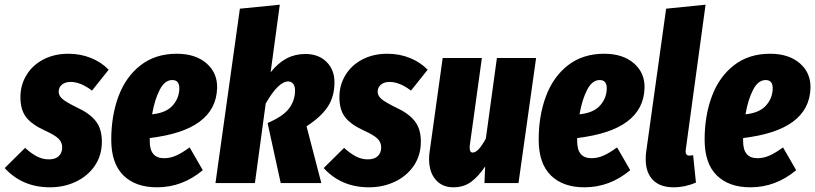

<svg xmlns="http://www.w3.org/2000/svg" viewBox="-54 -780 3473 818"><path d="M409 -483 338 -394Q289 -431 247 -431Q224 -431 210 -419.5Q196 -408 196 -389Q196 -372 212.5 -358Q229 -344 276 -321Q328 -297 354 -264Q380 -231 380 -177Q380 -118 350 -74Q320 -30 269.5 -6Q219 18 159 18Q41 18 -34 -64L53 -150Q78 -127 102.5 -114Q127 -101 154 -101Q182 -101 196.5 -115Q211 -129 211 -152Q211 -174 195 -189.5Q179 -205 137 -224Q82 -249 57.5 -280.5Q33 -312 33 -366Q33 -418 59 -460.5Q85 -503 131.5 -527Q178 -551 237 -551Q289 -551 333.5 -533Q378 -515 409 -483Z M871 -404Q865 -225 584 -192V-178Q584 -106 645 -106Q671 -106 696 -117Q721 -128 754 -152L810 -55Q723 18 615 18Q523 18 471.5 -33Q420 -84 420 -185Q420 -287 451 -370Q482 -453 545 -502Q608 -551 699 -551Q779 -551 826 -510Q873 -469 871 -404ZM710 -404Q710 -439 680 -439Q648 -439 626.5 -397.5Q605 -356 594 -293Q654 -299 682 -331Q710 -363 710 -404Z M1099 -472Q1131 -512 1167 -531Q1203 -550 1247 -550Q1303 -550 1337 -516.5Q1371 -483 1371 -429Q1371 -369 1342.5 -325.5Q1314 -282 1252 -242L1315 0H1142L1086 -256Q1152 -284 1177.5 -318Q1203 -352 1203 -395Q1203 -413 1195 -423Q1187 -433 1174 -433Q1132 -433 1078 -339L1032 0H864L968 -743L1138 -760Z M1768 -483 1697 -394Q1648 -431 1606 -431Q1583 -431 1569 -419.5Q1555 -408 1555 -389Q1555 -372 1571.5 -358Q1588 -344 1635 -321Q1687 -297 1713 -264Q1739 -231 1739 -177Q1739 -118 1709 -74Q1679 -30 1628.5 -6Q1578 18 1518 18Q1400 18 1325 -64L1412 -150Q1437 -127 1461.5 -114Q1486 -101 1513 -101Q1541 -101 1555.5 -115Q1570 -129 1570 -152Q1570 -174 1554 -189.5Q1538 -205 1496 -224Q1441 -249 1416.5 -280.5Q1392 -312 1392 -366Q1392 -418 1418 -460.5Q1444 -503 1490.5 -527Q1537 -551 1596 -551Q1648 -551 1692.5 -533Q1737 -515 1768 -483Z M1774 -103Q1774 -120 1777 -138L1832 -533H1999L1948 -164Q1947 -159 1947 -150Q1947 -130 1960 -130Q1984 -130 2016 -190L2063 -533H2230L2155 0H2010L2013 -71Q1985 -29 1953.5 -5.5Q1922 18 1877 18Q1830 18 1802 -14.5Q1774 -47 1774 -103Z M2692 -404Q2686 -225 2405 -192V-178Q2405 -106 2466 -106Q2492 -106 2517 -117Q2542 -128 2575 -152L2631 -55Q2544 18 2436 18Q2344 18 2292.5 -33Q2241 -84 2241 -185Q2241 -287 2272 -370Q2303 -453 2366 -502Q2429 -551 2520 -551Q2600 -551 2647 -510Q2694 -469 2692 -404ZM2531 -404Q2531 -439 2501 -439Q2469 -439 2447.5 -397.5Q2426 -356 2415 -293Q2475 -299 2503 -331Q2531 -363 2531 -404Z M2868 -145Q2867 -141 2867 -135Q2867 -117 2883 -117Q2889 -117 2899 -119L2911 -2Q2864 18 2816 18Q2758 18 2727.5 -13.5Q2697 -45 2697 -101Q2697 -122 2699 -133L2784 -743L2952 -760Z M3399 -404Q3393 -225 3112 -192V-178Q3112 -106 3173 -106Q3199 -106 3224 -117Q3249 -128 3282 -152L3338 -55Q3251 18 3143 18Q3051 18 2999.5 -33Q2948 -84 2948 -185Q2948 -287 2979 -370Q3010 -453 3073 -502Q3136 -551 3227 -551Q3307 -551 3354 -510Q3401 -469 3399 -404ZM3238 -404Q3238 -439 3208 -439Q3176 -439 3154.5 -397.5Q3133 -356 3122 -293Q3182 -299 3210 -331Q3238 -363 3238 -404Z"/></svg>

Font: Fira Sans Extra Condensed ExtraBold
Style: Italic
Weight: 800
Width: 3
Italic angle: -8°
Designer: Carrois Corporate & Edenspiekermann AG
Foundry: Carrois Corporate GbR & Edenspiekermann AG
Version: Version 4.203